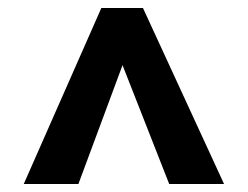

<svg xmlns="http://www.w3.org/2000/svg" viewBox="-20 -711 623 482"><path d="M39.6 -249H176.8L287.6 -547.4L404.8 -249H542.5L338.9 -690.9H234.4Z"/></svg>

Font: HammersmithOne
Style: Regular
Weight: 400
Designer: Nicole Fally
Foundry: Nicole Fally
Version: Version 1.003